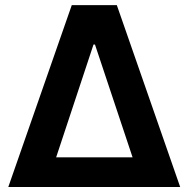

<svg xmlns="http://www.w3.org/2000/svg" viewBox="-20 -748 754 768"><path d="M13.2 0 267.1 -727.5H447.3L700.7 0ZM204.6 -118.7H510.3L359.9 -569.8H354Z"/></svg>

Font: Inter Cardless Tabular Bold
Style: Bold
Weight: 700
Designer: Rasmus Andersson
Foundry: rsms
Version: Version 4.000;git-4fc901f